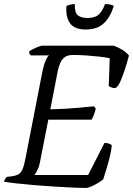

<svg xmlns="http://www.w3.org/2000/svg" viewBox="-28 -930 658 950"><path d="M399 0Q371 0 329 -2Q287 -4 238.5 -7Q190 -10 142 -14Q94 -18 54.5 -22.5Q15 -27 -8 -31Q-6 -39 -2.5 -44.5Q1 -50 6 -55L33 -58Q52 -61 64 -68Q76 -75 84 -94Q92 -113 99 -151L182 -577Q189 -610 198 -630.5Q207 -651 215 -656H124Q122 -658 119 -662.5Q116 -667 116 -675Q123 -681 136 -687.5Q149 -694 162.5 -699Q176 -704 181 -704H534Q557 -696 578 -683Q599 -670 610 -655Q601 -621 590.5 -588.5Q580 -556 569.5 -531.5Q559 -507 548 -497Q538 -492 526 -496.5Q514 -501 510 -504L515 -642Q496 -646 466 -649.5Q436 -653 401.5 -655.5Q367 -658 332 -658Q308 -658 293.5 -648Q279 -638 271 -620.5Q263 -603 258 -580L221 -389Q263 -390 296 -392Q329 -394 362.5 -397Q396 -400 437 -404L446 -392Q441 -373 435.5 -359.5Q430 -346 425 -338H211L170 -129Q166 -106 157.5 -89Q149 -72 142 -64H408L489 -223Q502 -223 513.5 -218.5Q525 -214 525 -209Q523 -186 515.5 -155.5Q508 -125 499 -95Q490 -65 483 -43Q474 -35 457.5 -25Q441 -15 425 -8Q409 -1 399 0ZM396 -784Q340 -784 318 -815.5Q296 -847 301 -901Q306 -903 318 -906.5Q330 -910 342 -910Q341 -867 357.5 -854Q374 -841 404 -841Q438 -841 457 -855Q476 -869 492 -910Q507 -910 519 -907Q531 -904 535 -901Q519 -847 486.5 -815.5Q454 -784 396 -784Z"/></svg>

Font: Texturina 12pt Light
Style: Italic
Weight: 300
Italic angle: -11°
Designer: Guillermo Torres Carreño
Foundry: Omnibus-Type
Version: Version 1.002